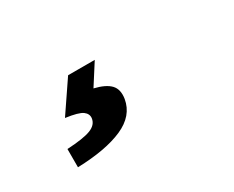

<svg xmlns="http://www.w3.org/2000/svg" viewBox="-50 -171 701 574"><g transform="rotate(-30 300.0 115.5)"><path d="M92 242V179Q149 176 173.5 166.5Q198 157 201 136Q203 121 189.5 111Q176 101 132 95L204 -11H296L250 61Q288 70 304 87Q320 104 315 135Q306 188 248 213.5Q190 239 92 242Z"/></g></svg>

Font: Source Code Pro ExtraBold
Style: Italic
Weight: 800
Italic angle: -11°
Monospace: yes
Designer: Paul D. Hunt, Teo Tuominen
Foundry: Adobe Systems Incorporated
Version: Version 1.016;hotconv 1.0.116;makeotfexe 2.5.65601